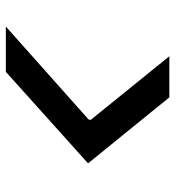

<svg xmlns="http://www.w3.org/2000/svg" viewBox="8 -670 585 640"><g transform="rotate(90 300.0 -349.5)"><path d="M68 -77 378 -353 379 -360 167 -622H304L524 -351L219 -77Z"/></g></svg>

Font: DM Mono Medium
Style: Italic
Weight: 500
Italic angle: -10°
Designer: Colophon Foundry
Foundry: Colophon Foundry
Version: Version 1.000; ttfautohint (v1.8.2.53-6de2)